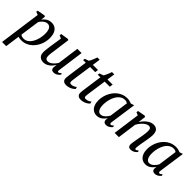

<svg xmlns="http://www.w3.org/2000/svg" viewBox="151 -1806 3183 3183"><g transform="rotate(45 1743.0 -214.0)"><path d="M7.5 254 109 -480.5 54 -501.5 60.5 -531.5 195 -555 214.5 -544 204.5 -466Q220.5 -490 244.2 -510.5Q268 -531 297.5 -543.5Q327 -556 361 -556Q415.5 -556 451.8 -530.5Q488 -505 506 -458.8Q524 -412.5 524 -350.5Q524 -300 510.5 -248.5Q497 -197 470.5 -150.8Q444 -104.5 406 -68.2Q368 -32 318.8 -11Q269.5 10 210.5 10Q193.5 10 175.2 7Q157 4 140.5 0.5L105 254ZM149 -59.5Q162 -48 180.2 -42.5Q198.5 -37 220.5 -37Q260 -37 291.8 -56Q323.5 -75 347.2 -107.5Q371 -140 386.8 -180.8Q402.5 -221.5 410.2 -265.5Q418 -309.5 418 -351Q418 -396.5 408 -429Q398 -461.5 378.8 -479Q359.5 -496.5 331.5 -496.5Q303 -496.5 276.5 -482Q250 -467.5 229.5 -445Q209 -422.5 197 -398.5Z M728 10.5Q695 10.5 668.2 -1.8Q641.5 -14 626 -41Q610.5 -68 610 -113Q610 -129 612 -151Q614 -173 617 -197.8Q620 -222.5 623.2 -246.5Q626.5 -270.5 629.5 -289.5L658 -475.5L603.5 -501L609 -532.5L744 -554L763.5 -543L729 -287Q726.5 -267 723.2 -245.2Q720 -223.5 717.2 -202.5Q714.5 -181.5 712.8 -162.8Q711 -144 711 -129Q711 -99.5 718 -82.8Q725 -66 738.5 -59.2Q752 -52.5 771.5 -52.5Q798 -52.5 825.2 -69Q852.5 -85.5 877.2 -112Q902 -138.5 919.5 -169.5L971 -548.5H1070L1006.5 -85.5Q1004 -67.5 1008.2 -58.2Q1012.5 -49 1021.5 -49Q1031.5 -49 1043.5 -56Q1055.5 -63 1072 -79.5L1084 -55.5Q1078 -46 1061.8 -30.5Q1045.5 -15 1021.5 -2.8Q997.5 9.5 968.5 9.5Q936.5 9.5 922 -7.5Q907.5 -24.5 909 -51Q909 -54 909.8 -60.8Q910.5 -67.5 911.8 -76.8Q913 -86 914.2 -95.5Q915.5 -105 916.5 -112L915 -113Q899.5 -89.5 880.5 -67.2Q861.5 -45 838 -27.5Q814.5 -10 787.2 0.2Q760 10.5 728 10.5Z M1288.5 -175.5Q1286 -155.5 1284 -141.2Q1282 -127 1281 -115Q1280 -103 1280 -90Q1280 -74 1288.5 -65.5Q1297 -57 1312.5 -57Q1346 -57 1370.8 -69.2Q1395.5 -81.5 1412 -95.5L1423 -60Q1409.5 -43.5 1385.5 -27.5Q1361.5 -11.5 1330.2 -0.8Q1299 10 1261.5 10Q1224.5 10 1200.8 -8.8Q1177 -27.5 1177 -70.5Q1177.5 -76.5 1178 -85Q1178.5 -93.5 1179.8 -104.8Q1181 -116 1182.8 -130.5Q1184.5 -145 1187 -163L1232 -484.5H1168.5L1176 -519L1243 -542Q1253.5 -553.5 1265.5 -578.8Q1277.5 -604 1288.5 -632.5Q1299.5 -661 1306.5 -682H1360.5L1340.5 -542.5H1461L1453 -484.5H1333Z M1631 -175.5Q1628.5 -155.5 1626.5 -141.2Q1624.5 -127 1623.5 -115Q1622.5 -103 1622.5 -90Q1622.5 -74 1631 -65.5Q1639.5 -57 1655 -57Q1688.5 -57 1713.2 -69.2Q1738 -81.5 1754.5 -95.5L1765.5 -60Q1752 -43.5 1728 -27.5Q1704 -11.5 1672.8 -0.8Q1641.5 10 1604 10Q1567 10 1543.2 -8.8Q1519.5 -27.5 1519.5 -70.5Q1520 -76.5 1520.5 -85Q1521 -93.5 1522.2 -104.8Q1523.5 -116 1525.2 -130.5Q1527 -145 1529.5 -163L1574.5 -484.5H1511L1518.5 -519L1585.5 -542Q1596 -553.5 1608 -578.8Q1620 -604 1631 -632.5Q1642 -661 1649 -682H1703L1683 -542.5H1803.5L1795.5 -484.5H1675.5Z M2232 -89Q2229 -66.5 2235.5 -57.8Q2242 -49 2251.5 -49Q2260.5 -49 2271.2 -55.8Q2282 -62.5 2296.5 -76.5L2309.5 -52.5Q2304.5 -44.5 2289 -29.5Q2273.5 -14.5 2250.2 -2.2Q2227 10 2198 10Q2168 10 2151.2 -6.5Q2134.5 -23 2136 -57L2141 -93.5Q2124.5 -68 2101.5 -44.2Q2078.5 -20.5 2048 -5.2Q2017.5 10 1980 10Q1928 10 1892.5 -15.8Q1857 -41.5 1838.8 -87Q1820.5 -132.5 1820.5 -191.5Q1820.5 -241.5 1834 -293Q1847.5 -344.5 1874 -391.5Q1900.5 -438.5 1939 -475.5Q1977.5 -512.5 2028 -534Q2078.5 -555.5 2140.5 -555.5Q2165 -555.5 2192 -549.2Q2219 -543 2240 -534L2298.5 -553.5ZM2190 -488.5Q2178.5 -498.5 2163 -503.8Q2147.5 -509 2129 -509Q2088.5 -509 2056 -490.2Q2023.5 -471.5 1999.2 -439.5Q1975 -407.5 1958.8 -366.8Q1942.5 -326 1934.5 -281.5Q1926.5 -237 1926.5 -194Q1926.5 -146 1937 -113.8Q1947.5 -81.5 1965.8 -65.5Q1984 -49.5 2008.5 -49.5Q2031 -49.5 2051 -59Q2071 -68.5 2088.5 -84Q2106 -99.5 2119.8 -118.2Q2133.5 -137 2143.5 -156Z M2547.5 -408.5Q2566.5 -438.5 2589.8 -465.2Q2613 -492 2640 -512.2Q2667 -532.5 2696 -544Q2725 -555.5 2756 -555.5Q2807.5 -555.5 2837.5 -524.5Q2867.5 -493.5 2867.5 -420.5Q2867.5 -399.5 2863.5 -369Q2859.5 -338.5 2853.8 -305.5Q2848 -272.5 2843 -243.5Q2838.5 -216.5 2833 -186.8Q2827.5 -157 2823.5 -129.2Q2819.5 -101.5 2819 -81Q2818.5 -64 2822.5 -56.8Q2826.5 -49.5 2833.5 -49.5Q2843 -49.5 2854.5 -55.2Q2866 -61 2880.5 -75L2892.5 -51Q2887 -42.5 2871 -28Q2855 -13.5 2831 -1.8Q2807 10 2776 10Q2754.5 10 2740.2 2.8Q2726 -4.5 2719.5 -18.5Q2713 -32.5 2713.5 -53Q2714 -67 2716.5 -86.8Q2719 -106.5 2723 -129.8Q2727 -153 2731.2 -177Q2735.5 -201 2739.5 -223Q2743.5 -245 2748 -269.5Q2752.5 -294 2756.2 -319Q2760 -344 2762.2 -367.2Q2764.5 -390.5 2764.5 -410Q2764.5 -439 2759 -455.2Q2753.5 -471.5 2741.5 -478.2Q2729.5 -485 2709 -485Q2689 -485 2665.8 -473Q2642.5 -461 2619 -439.8Q2595.5 -418.5 2574.5 -391.2Q2553.5 -364 2538 -334L2492.5 0H2393.5L2458.5 -476.5L2406 -499.5L2412 -531.5L2543 -555L2563.5 -544Z M3374 -89Q3371 -66.5 3377.5 -57.8Q3384 -49 3393.5 -49Q3402.5 -49 3413.2 -55.8Q3424 -62.5 3438.5 -76.5L3451.5 -52.5Q3446.5 -44.5 3431 -29.5Q3415.5 -14.5 3392.2 -2.2Q3369 10 3340 10Q3310 10 3293.2 -6.5Q3276.5 -23 3278 -57L3283 -93.5Q3266.5 -68 3243.5 -44.2Q3220.5 -20.5 3190 -5.2Q3159.5 10 3122 10Q3070 10 3034.5 -15.8Q2999 -41.5 2980.8 -87Q2962.5 -132.5 2962.5 -191.5Q2962.5 -241.5 2976 -293Q2989.5 -344.5 3016 -391.5Q3042.5 -438.5 3081 -475.5Q3119.5 -512.5 3170 -534Q3220.5 -555.5 3282.5 -555.5Q3307 -555.5 3334 -549.2Q3361 -543 3382 -534L3440.5 -553.5ZM3332 -488.5Q3320.5 -498.5 3305 -503.8Q3289.5 -509 3271 -509Q3230.5 -509 3198 -490.2Q3165.5 -471.5 3141.2 -439.5Q3117 -407.5 3100.8 -366.8Q3084.5 -326 3076.5 -281.5Q3068.5 -237 3068.5 -194Q3068.5 -146 3079 -113.8Q3089.5 -81.5 3107.8 -65.5Q3126 -49.5 3150.5 -49.5Q3173 -49.5 3193 -59Q3213 -68.5 3230.5 -84Q3248 -99.5 3261.8 -118.2Q3275.5 -137 3285.5 -156Z"/></g></svg>

Font: Merriweather 48pt
Style: Italic
Weight: 400
Italic angle: -7.8°
Version: Version 2.101